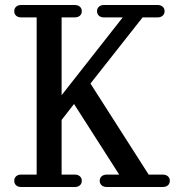

<svg xmlns="http://www.w3.org/2000/svg" viewBox="-20 -750 740 770"><path d="M64.9 0Q52.2 0 44.7 -6.8Q37.1 -13.7 37.1 -24.9Q37.1 -36.1 44.7 -43Q52.2 -49.8 64.9 -49.8H127V-680.2H65.9Q52.2 -680.2 44.7 -687Q37.1 -693.8 37.1 -705.1Q37.1 -716.3 44.7 -723.1Q52.2 -730 65.9 -730H278.8Q292.5 -730 300.3 -723.1Q308.1 -716.3 308.1 -705.1Q308.1 -693.8 300.3 -687Q292.5 -680.2 278.8 -680.2H227.1V-368.2L472.2 -680.2H397Q384.3 -680.2 376.7 -687Q369.1 -693.8 369.1 -705.1Q369.1 -716.3 376.7 -723.1Q384.3 -730 397 -730H611.8Q624.5 -730 632.3 -723.1Q640.1 -716.3 640.1 -705.1Q640.1 -693.8 632.3 -687Q624.5 -680.2 611.8 -680.2H551.8L342.8 -415L576.2 -49.8H631.8Q645.5 -49.8 653.3 -43Q661.1 -36.1 661.1 -24.9Q661.1 -13.7 653.3 -6.8Q645.5 0 631.8 0H408.2Q395.5 0 387.7 -6.8Q379.9 -13.7 379.9 -24.9Q379.9 -36.1 387.7 -43Q395.5 -49.8 408.2 -49.8H458L276.9 -333L227.1 -269V-49.8H279.8Q292.5 -49.8 300.3 -43Q308.1 -36.1 308.1 -24.9Q308.1 -13.7 300.3 -6.8Q292.5 0 279.8 0Z"/></svg>

Font: Director
Style: Regular
Weight: 400
Designer: Ange Degheest & May Jolivet & Justine Herbel
Foundry: Velvetyne Type Foundry
Version: Version 1.000;FEAKit 1.0